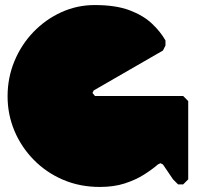

<svg xmlns="http://www.w3.org/2000/svg" viewBox="-20 -730 780 760"><path d="M375 10Q296 10 229.5 -18.5Q163 -47 113.5 -97.5Q64 -148 37 -212.5Q10 -277 10 -349Q10 -422 37 -487.5Q64 -553 112 -603Q160 -653 222.5 -681.5Q285 -710 355 -710Q438 -710 492.5 -689.5Q547 -669 581 -637Q615 -605 635 -570V-550L625 -530L351 -372L346 -362L356 -350H705L725 -330V-20L705 0H685L665 -20L625 -79L615 -84L605 -79Q582 -59 549.5 -38.5Q517 -18 474 -4Q431 10 375 10Z"/></svg>

Font: GTL001
Style: Regular
Weight: 400
Designer: Eli Heuer
Foundry: GTL Type Label
Version: Version 0.100; ttfautohint (v1.8.4.7-5d5b)